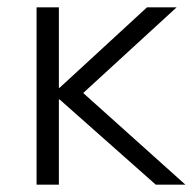

<svg xmlns="http://www.w3.org/2000/svg" viewBox="-20 -505 527 525"><path d="M80 0V-485H141V-265H143L382 -485H463L186 -231V-270L487 0H406L143 -233H141V0Z"/></svg>

Font: Nunito Sans 12pt Light
Style: Regular
Weight: 300
Designer: Vernon Adams
Foundry: Vernon Adams
Version: Version 3.101;gftools[0.9.27]